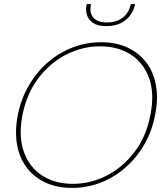

<svg xmlns="http://www.w3.org/2000/svg" viewBox="-20 -914 808 941"><path d="M333 7Q260 7 203.5 -19Q147 -45 111 -92.5Q75 -140 63.5 -205.5Q52 -271 67 -350Q83 -429 121 -494.5Q159 -560 213.5 -607.5Q268 -655 335 -681Q402 -707 475 -707Q549 -707 605 -681Q661 -655 697 -607.5Q733 -560 744.5 -494.5Q756 -429 740 -350Q725 -271 687 -205.5Q649 -140 594.5 -92.5Q540 -45 473.5 -19Q407 7 333 7ZM337 -13Q424 -13 503 -53.5Q582 -94 639.5 -169.5Q697 -245 717 -350Q738 -455 711 -530.5Q684 -606 621 -646.5Q558 -687 471 -687Q384 -687 304.5 -646.5Q225 -606 168 -530.5Q111 -455 90 -350Q70 -245 97 -169.5Q124 -94 187 -53.5Q250 -13 337 -13ZM641 -889Q636 -865 619.5 -841Q603 -817 573.5 -801.5Q544 -786 501 -786Q459 -786 436 -801.5Q413 -817 406 -841Q399 -865 404 -889L405 -894H426Q417 -851 437.5 -827.5Q458 -804 505 -804Q551 -804 581.5 -827.5Q612 -851 621 -894H642Z"/></svg>

Font: Albert Sans Thin
Style: Italic
Weight: 250
Italic angle: -11.25°
Designer: Andreas Rasmussen
Foundry: a.Foundry
Version: Version 1.025